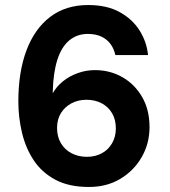

<svg xmlns="http://www.w3.org/2000/svg" viewBox="-20 -732 676 764"><path d="M334 12Q254 12 200 -17Q146 -46 114 -94.5Q82 -143 67.5 -204Q53 -265 53 -328Q53 -446 85.5 -532Q118 -618 180 -665Q242 -712 331 -712Q405 -712 456 -684Q507 -656 535.5 -610.5Q564 -565 569 -513H439Q430 -553 402 -575Q374 -597 329 -597Q287 -597 256 -571.5Q225 -546 208.5 -495Q192 -444 190 -369Q190 -366 190 -364Q190 -362 190 -361Q205 -388 230.5 -408.5Q256 -429 289 -441Q322 -453 358 -453Q417 -453 466 -425.5Q515 -398 545 -347Q575 -296 575 -226Q575 -161 544 -107Q513 -53 459 -20.5Q405 12 334 12ZM326 -108Q359 -108 385 -122Q411 -136 426 -162Q441 -188 441 -221Q441 -256 426 -281.5Q411 -307 384.5 -321Q358 -335 324 -335Q291 -335 264.5 -321Q238 -307 222.5 -282Q207 -257 207 -223Q207 -188 222.5 -162Q238 -136 265 -122Q292 -108 326 -108Z"/></svg>

Font: DM Sans 11pt ExtraBold
Style: Regular
Weight: 800
Version: Version 4.004;gftools[0.9.30]